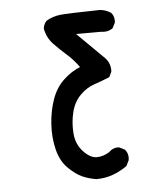

<svg xmlns="http://www.w3.org/2000/svg" viewBox="-47 -510 594 686"><g transform="rotate(-5 250.0 -167.5)"><path d="M271 133Q246 129 222.5 119Q199 109 172.5 83Q146 57 135.5 14Q125 -29 128 -76.5Q131 -124 145.5 -165Q160 -206 188.5 -232.5Q217 -259 248 -271Q227 -300 204.5 -319.5Q182 -339 159.5 -362.5Q137 -386 131 -419Q133 -435 143 -446Q166 -460 193.5 -463Q221 -466 337 -468Q358 -466 376 -454Q388 -440 386 -419L376 -399Q358 -386 333 -390H244L335 -300Q360 -278 358 -245L349 -226Q320 -214 293 -205Q266 -196 242.5 -172.5Q219 -149 210 -112.5Q201 -76 204 -37Q207 2 231.5 28.5Q256 55 279.5 55Q303 55 325 41Q341 25 362 27L382 37Q396 53 392 76L382 96Q358 113 330.5 123Q303 133 271 133Z"/></g></svg>

Font: Kosefont JP
Style: Regular
Weight: 400
Designer: Nozomi Seto 瀬戸のぞみ
Version: Version 3.00;June 19, 2020